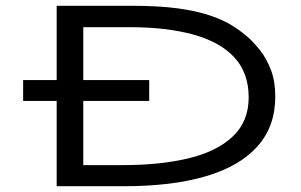

<svg xmlns="http://www.w3.org/2000/svg" viewBox="-20 -643 1040 664"><path d="M176 1V-294H60V-366H176V-623H436Q529 -623 595 -614Q661 -605 707.5 -589Q754 -573 785.5 -553Q817 -533 841 -511Q859 -495 880.5 -467.5Q902 -440 917 -401Q932 -362 932 -309Q932 -206 870.5 -137Q809 -68 692 -33.5Q575 1 410 1ZM268 -72H406Q534 -72 632 -95.5Q730 -119 785 -171Q840 -223 840 -306Q840 -391 790.5 -444.5Q741 -498 648.5 -523.5Q556 -549 428 -549H268V-366H496V-294H268Z"/></svg>

Font: Inconsolata UltraExpanded Thin
Style: Regular
Weight: 100
Width: 9
Monospace: yes
Designer: Raph Levien, Cyreal, Brenton Simpson
Foundry: Raph Levien, Cyreal, Google
Version: Version 3.100; ttfautohint (v1.8.4.7-5d5b)